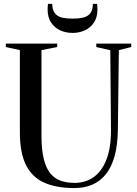

<svg xmlns="http://www.w3.org/2000/svg" viewBox="-20 -970 713 1000"><path d="M367.5 9.5Q274 9.5 210.8 -18.5Q147.5 -46.5 115.5 -110.2Q83.5 -174 83.5 -280.5V-709L10.5 -725V-743H278V-725L196 -709V-265.5Q196 -190.5 208 -142Q220 -93.5 242.8 -66.2Q265.5 -39 297.5 -28.2Q329.5 -17.5 369 -17.5Q425.5 -17.5 468 -47.8Q510.5 -78 534.5 -139.2Q558.5 -200.5 558 -294L554.5 -708.5L481.5 -725V-743H663.5V-725L599 -709L594 -297Q593 -215.5 577 -157.5Q561 -99.5 531.2 -62.5Q501.5 -25.5 460.2 -8Q419 9.5 367.5 9.5ZM358 -798.5Q323 -798.5 293.5 -812Q264 -825.5 246 -852.8Q228 -880 228 -921Q228 -929.5 228.5 -935.8Q229 -942 230 -950H252Q252 -944.5 252.8 -939.2Q253.5 -934 254 -928.5Q258.5 -907 271.8 -894.5Q285 -882 306.8 -877.5Q328.5 -873 358 -873Q387.5 -873 409.2 -877.5Q431 -882 444.5 -894.5Q458 -907 461.5 -928.5Q463 -934 463.2 -939.2Q463.5 -944.5 463.5 -950H485.5Q486.5 -942 487 -935.8Q487.5 -929.5 487.5 -921Q487.5 -880 469.5 -852.8Q451.5 -825.5 422 -812Q392.5 -798.5 358 -798.5Z"/></svg>

Font: Merriweather 144pt
Style: Regular
Weight: 400
Version: Version 2.100